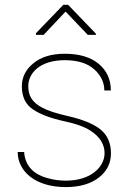

<svg xmlns="http://www.w3.org/2000/svg" viewBox="-20 -759 538 789"><path d="M409.7 -129.4C409.7 -74.2 355 -16.6 250.5 -16.6C225.1 -16.6 199.7 -20 174.3 -27.3C123 -41 83.5 -73.7 79.1 -134.3H52.7C52.7 -57.1 122.6 9.8 250.5 9.8C307.6 9.8 352.5 -3.4 386.2 -29.3C419.4 -55.2 436 -88.4 436 -128.9C436 -170.4 421.9 -203.1 393.6 -226.6C365.2 -249.5 319.3 -268.6 256.3 -282.7C210.9 -293 176.8 -304.2 153.8 -316.4C107.9 -340.3 96.2 -370.1 96.2 -405.8C96.2 -455.1 140.1 -511.7 246.6 -511.7C298.8 -511.7 339.4 -499 367.2 -474.1C395 -449.2 408.7 -419.9 408.7 -387.2H435.5C435.5 -432.1 418.9 -468.8 385.7 -496.6C352.1 -524.4 305.7 -538.1 246.6 -538.1C191.4 -538.1 148.4 -524.9 117.2 -499C85.4 -473.1 69.8 -441.4 69.8 -404.8C69.8 -361.3 85 -329.6 115.2 -309.6C145 -289.1 189.5 -272.5 248.5 -259.8C292 -250.5 325.7 -238.3 348.6 -224.1C395 -195.3 409.7 -161.1 409.7 -129.4ZM240.2 -739.3 127.9 -622.6V-615.7H159.2L249.5 -711.4L340.8 -615.7H374V-620.6L259.8 -739.3Z"/></svg>

Font: Vazirmatn Thin
Style: Regular
Weight: 100
Designer: Saber Rastikerdar
Foundry: Saber Rastikerdar
Version: Version 33.003